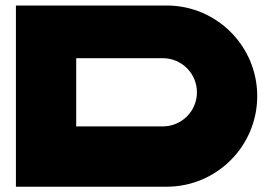

<svg xmlns="http://www.w3.org/2000/svg" viewBox="-20 -693 988 712"><path d="M598 -672.6H39V-0.6H262.6V-0.6H598C783.5 -0.6 933.9 -151.1 933.9 -336.6C933.9 -522.2 783.5 -672.6 598 -672.6ZM583.8 -224.3H262.6V-477.2H583.8C653.7 -477.2 710.3 -420.6 710.3 -350.7C710.3 -280.9 653.7 -224.3 583.8 -224.3Z"/></svg>

Font: JUMBOTRON
Style: Regular
Weight: 400
Designer: Ian Langley
Foundry: Ian Langley
Version: Version 1.005;Fontself Maker 3.5.8